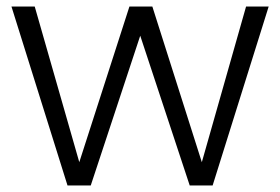

<svg xmlns="http://www.w3.org/2000/svg" viewBox="-20 -566 855 586"><path d="M15 -546H86L222 -71L375 -546H445L596 -71L731 -546H800L629 0H559L408 -457L257 0H186Z"/></svg>

Font: Poppins Light
Style: Regular
Weight: 300
Designer: Ninad Kale (Devanagari), Jonny Pinhorn (Latin)
Version: Version 5.002